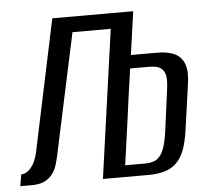

<svg xmlns="http://www.w3.org/2000/svg" viewBox="-74 -641 762 690"><g transform="rotate(-5 307.0 -295.5)"><path d="M-28 0 -21 -42Q-2 -42 14.5 -61.5Q31 -81 39 -117L139 -591H431L347 0H270L345 -535H207L113 -96Q110 -82 105 -65.5Q100 -49 90.5 -35Q81 -21 64 -11Q47 -1 19 0ZM354 -42H426Q455 -42 470.5 -54Q486 -66 494.5 -90.5Q503 -115 508 -152Q512 -185 517.5 -223Q523 -261 527 -295Q531 -321 530 -341.5Q529 -362 516 -374.5Q503 -387 472 -387H401Q390 -302 378 -214.5Q366 -127 354 -42ZM270 0 353 -590H429L408 -435H504Q543 -435 567.5 -423Q592 -411 601.5 -384Q611 -357 604 -312L581 -149Q575 -105 563.5 -76Q552 -47 534 -30.5Q516 -14 491 -7Q466 0 433 0Z"/></g></svg>

Font: Alumni Sans Medium
Style: Italic
Weight: 500
Italic angle: -8°
Designer: Robert E. Leuschke
Foundry: Robert E. Leuschke
Version: Version 1.016